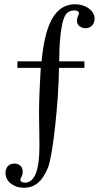

<svg xmlns="http://www.w3.org/2000/svg" viewBox="-20 -726 474 905"><path d="M62 -437V-406H172C167 -318 164 -254 164 -188C164 -161 166 -82 166 -39C166 78 143 135 97 135C85 135 77 130 76 122C76 119 77 115 81 108C86 98 87 90 87 81C87 59 70 45 48 45C21 45 6 63 6 90C6 130 45 159 92 159C145 159 180 129 207 62C229 5 257 -250 258 -406H378V-437H259C259 -502 264 -622 291 -659C300 -671 314 -677 331 -677C343 -677 352 -672 352 -665C352 -652 343 -650 343 -626C343 -604 364 -593 384 -593C409 -593 426 -613 426 -638C426 -677 382 -706 335 -706C241 -706 193 -617 176 -437Z"/></svg>

Font: STIX Math
Style: Regular
Weight: 400
Designer: MicroPress Inc., with final additions and corrections provided by Coen Hoffman, Elsevier (retired)
Version: Version 1.1.0